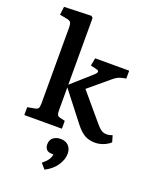

<svg xmlns="http://www.w3.org/2000/svg" viewBox="-187 -870 1018 1266"><g transform="rotate(20 321.5 -236.5)"><path d="M629.9 -74.2 643.1 -28.8Q622.6 -9.8 593.5 1.2Q564.5 12.2 538.1 12.2Q493.7 12.2 462.9 -5.4Q432.1 -22.9 397.9 -66.9L241.2 -268.1V-109.9Q241.2 -85.4 246.1 -75.9Q251 -66.4 268.1 -63L300.8 -55.2V0H37.1V-55.2L85.9 -64Q106 -67.4 111.6 -76.9Q117.2 -86.4 117.2 -110.8V-639.2Q117.2 -669.4 110.4 -679.4Q103.5 -689.5 77.1 -693.8L32.2 -702.1L39.1 -759.8L230 -766.1L241.2 -754.9V-287.1L382.8 -413.1Q392.1 -421.4 394.8 -428.2Q397.5 -435.1 394.5 -439.5Q391.6 -443.8 383.8 -445.8L337.9 -457L348.1 -511.2H586.9V-456.1L558.1 -450.2Q540.5 -445.8 528.1 -439.2Q515.6 -432.6 499 -418.9L356.9 -299.8L511.2 -117.2Q534.2 -88.9 551 -77.4Q567.9 -65.9 590.8 -65.9Q609.4 -65.9 629.9 -74.2ZM316.9 65.9Q352.5 65.9 372.8 86.7Q393.1 107.4 393.1 143.1Q393.1 183.1 365.5 224.6Q337.9 266.1 285.2 293L252.9 255.9Q279.3 234.9 291.3 217.3Q303.2 199.7 306.2 178.2H294.9Q269 178.2 257.1 164.8Q245.1 151.4 245.1 128.9Q245.1 99.1 265.1 82.5Q285.2 65.9 316.9 65.9Z"/></g></svg>

Font: Literata Book SemiBold
Style: Regular
Weight: 600
Designer: Latin by Veronika Burian and Jose Scaglione. Greek by Irene Vlachou. Cyrillic by Vera Evstafieva
Foundry: TypeTogether
Version: Version 2.003;PS 002.003;hotconv 1.0.88;makeotf.lib2.5.64775